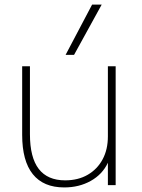

<svg xmlns="http://www.w3.org/2000/svg" viewBox="-20 -810 621 840"><path d="M261 10Q170 10 123.5 -48Q77 -106 77 -220V-520H111V-223Q111 -121 149.5 -71Q188 -21 265 -21Q322 -21 364 -45.5Q406 -70 429 -113Q452 -156 452 -213V-520H486V0H452V-98Q428 -47 377 -18.5Q326 10 261 10ZM304 -570H267L383 -790H425Z"/></svg>

Font: M PLUS 2 ExtraLight
Style: Regular
Weight: 250
Designer: Coji Morishita
Foundry: UNDERFOREST DESIGN
Version: Version 1.001